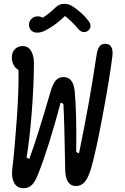

<svg xmlns="http://www.w3.org/2000/svg" viewBox="-20 -981 660 1013"><path d="M105 12Q70.5 12 55.2 -15.2Q40 -42.5 44.5 -87Q58 -199.5 69 -358.5Q80 -517.5 77.5 -612.5Q61.5 -620 52 -638.5Q42.5 -657 42.5 -678.5Q42.5 -706 59 -722Q75.5 -738 99 -738Q128.5 -738 143.8 -712.8Q159 -687.5 159 -648Q159 -540.5 148 -395Q137 -249.5 120 -149L135 -143Q182.5 -275 245 -492Q258 -538 274 -556.2Q290 -574.5 314.5 -574.5Q366 -574.5 374 -501.5Q385 -390 382 -178.5L397 -172.5Q452.5 -441 489.5 -691Q494 -721 504.5 -735.5Q515 -750 535.5 -750Q559 -750 568 -731.5Q577 -713 572.5 -681Q558.5 -569.5 523 -378.8Q487.5 -188 462 -97Q446 -42 426.8 -20.8Q407.5 0.5 381.5 0.5Q325.5 0.5 324 -85.5Q320 -333 314.5 -433L300 -440Q239 -209 181 -62Q166.5 -24.5 149.2 -6.2Q132 12 105 12ZM144 -879.5Q156 -893 174.2 -894.5Q192.5 -896 205 -887.5Q238 -907.5 275 -943.5Q293 -960.5 318.2 -960.8Q343.5 -961 364.5 -946.5Q414 -914.5 448.5 -869Q459 -854 457.5 -841.2Q456 -828.5 445 -819.5Q434 -810 419.8 -811.8Q405.5 -813.5 393 -828Q356.5 -871.5 323 -896.5Q272 -847.5 222.5 -822Q200.5 -810 180.5 -808.8Q160.5 -807.5 147 -818.5Q134.5 -829 133 -846.8Q131.5 -864.5 144 -879.5Z"/></svg>

Font: Monaspace Radon
Style: Regular
Weight: 400
Designer: Riley Cran & the Lettermatic Team
Foundry: Lettermatic
Version: Version 1.000 (Monaspace Radon)